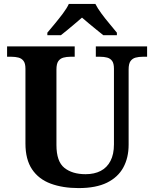

<svg xmlns="http://www.w3.org/2000/svg" viewBox="-20 -951 787 981"><path d="M381.7 10Q300.4 10 239 -12.8Q177.5 -35.6 143.8 -85.9Q110 -136.2 110 -217.7V-599.9Q110 -627 100.2 -639.8Q90.5 -652.6 74.3 -656.8Q58.1 -661 38.4 -661H16.2V-714H361.7V-661H339.4Q320.3 -661 303.9 -656.6Q287.5 -652.1 278 -638.6Q268.4 -625 268.4 -595.9V-210Q268.4 -125.9 308.8 -93.5Q349.1 -61 417.4 -61Q462.1 -61 494.5 -77.8Q526.8 -94.6 544.5 -128.7Q562.2 -162.7 562.2 -213.5V-599.9Q562.2 -627 552.8 -639.8Q543.3 -652.6 527.4 -656.8Q511.5 -661 491.8 -661H469.6V-714H731.6V-661H708.7Q689 -661 672.7 -656.6Q656.3 -652.1 646.7 -638.6Q637.2 -625 637.2 -595.9V-211.5Q637.2 -145 610 -95.2Q582.9 -45.5 526.7 -17.7Q470.4 10 381.7 10ZM221.9 -784Q237.9 -803 259.5 -829Q281.1 -855 301.4 -882Q321.7 -909 331.7 -931H467.3Q478.3 -909 498.2 -882Q518 -855 540.1 -829Q562.2 -803 577.2 -784V-771H508Q494.3 -782 474.2 -798.2Q454.1 -814.3 434.1 -831.1Q414 -847.9 399 -861Q384 -847.9 364 -831.1Q344 -814.3 324.7 -798.2Q305.4 -782 291 -771H221.9Z"/></svg>

Font: Noto Serif Lao
Style: Regular
Weight: 400
Designer: Monotype Design Team
Foundry: Monotype Imaging Inc.
Version: Version 2.003